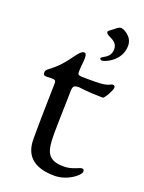

<svg xmlns="http://www.w3.org/2000/svg" viewBox="-132 -734 605 807"><g transform="rotate(20 171.0 -330.0)"><path d="M218 -635C218 -615 270 -619 270 -575C270 -534 228 -530 228 -520C228 -518 231 -513 237 -513C252 -513 320 -542 320 -609C320 -654 274 -670 268 -670C255 -670 247 -659 238 -653C227 -645 218 -639 218 -635ZM27 -384C27 -372 32 -370 44 -370C49 -370 56 -371 63 -371C80 -371 84 -368 84 -355C84 -347 80 -210 80 -122V-107C80 -68 88 10 215 10C274 10 324 -32 324 -47C324 -57 321 -59 314 -59C303 -59 276 -40 240 -40C165 -40 154 -75 154 -156C154 -209 158 -314 158 -342C158 -370 162 -375 188 -375C189 -375 221 -369 294 -368C302 -368 326 -413 326 -423C326 -429 323 -434 316 -434C305 -434 304 -420 239 -420H204C163 -420 163 -421 163 -440C163 -459 167 -479 167 -497C167 -514 164 -520 156 -520C136 -520 120 -480 80 -438C45 -402 27 -400 27 -384Z"/></g></svg>

Font: OFL Sorts Mill Goudy
Style: Regular
Weight: 500
Version: Version 003.000